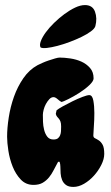

<svg xmlns="http://www.w3.org/2000/svg" viewBox="-20 -739 438 757"><path d="M215 -512Q234 -512 257.5 -508.5Q281 -505 301 -496Q321 -487 335 -471Q349 -455 349 -430Q349 -419 332 -403Q315 -387 293 -373Q271 -359 250 -348.5Q229 -338 222 -337Q215 -341 206.5 -348.5Q198 -356 191 -356Q182 -356 174.5 -348Q167 -340 161 -329Q155 -318 152 -306Q149 -294 149 -286Q149 -275 149.5 -259Q150 -243 154 -227Q158 -211 166.5 -200Q175 -189 191 -189Q202 -189 208 -193.5Q214 -198 217 -205.5Q220 -213 220.5 -222Q221 -231 221 -240Q221 -253 218.5 -259.5Q216 -266 212.5 -270.5Q209 -275 205.5 -278.5Q202 -282 200 -290L203 -304Q210 -310 228 -320Q246 -330 266.5 -340Q287 -350 305.5 -357Q324 -364 332 -364Q344 -364 348 -342.5Q352 -321 352 -293.5Q352 -266 350 -240Q348 -214 348 -205Q348 -197 354.5 -194Q361 -191 369.5 -185.5Q378 -180 384.5 -168.5Q391 -157 391 -132Q391 -112 379.5 -89Q368 -66 350.5 -46.5Q333 -27 311.5 -14.5Q290 -2 269 -2Q251 -2 240.5 -9.5Q230 -17 225 -29Q220 -41 219 -55.5Q218 -70 218 -83Q218 -92 215 -101H209Q200 -85 192 -69Q184 -53 173.5 -40Q163 -27 148.5 -18.5Q134 -10 112 -10Q82 -10 62 -31Q42 -52 30 -82Q18 -112 13 -144.5Q8 -177 8 -200Q8 -234 14.5 -276Q21 -318 35 -357.5Q49 -397 72 -430.5Q95 -464 128 -482Q134 -485 146 -490.5Q158 -496 171.5 -500.5Q185 -505 197 -508.5Q209 -512 215 -512ZM315 -719Q345 -719 354.5 -693Q364 -667 356 -636Q353 -626 338 -615Q323 -604 301.5 -593.5Q280 -583 254.5 -573.5Q229 -564 206 -558Q183 -552 165 -550Q147 -548 140 -552Q135 -561 141 -577Q147 -593 160.5 -611.5Q174 -630 193.5 -649Q213 -668 234 -683.5Q255 -699 276 -709Q297 -719 315 -719Z"/></svg>

Font: r_Neptun CAT
Style: Regular
Weight: 400
Foundry: Peter Wiegel, CAT-Fonts
Version: Version 1.000;June 8, 2024;FontCreator 14.0.0.2814 32-bit